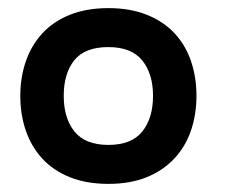

<svg xmlns="http://www.w3.org/2000/svg" viewBox="-20 -840 559 473"><path d="M464 -604Q464 -558 450.5 -518.5Q437 -479 409.5 -449.5Q382 -420 341.5 -403.5Q301 -387 247 -387Q193 -387 152 -403.5Q111 -420 84 -449.5Q57 -479 43.5 -518.5Q30 -558 30 -604Q30 -649 43.5 -688.5Q57 -728 84 -757.5Q111 -787 152 -803.5Q193 -820 247 -820Q301 -820 342 -803.5Q383 -787 410 -758Q437 -729 450.5 -689.5Q464 -650 464 -604ZM357 -604Q357 -658 330.5 -691Q304 -724 247 -724Q189 -724 163 -691.5Q137 -659 137 -604Q137 -549 163.5 -516Q190 -483 247 -483Q304 -483 330.5 -516Q357 -549 357 -604Z"/></svg>

Font: TypoPRO Sinkin Sans
Style: 700 Bold
Weight: 700
Designer: Keith Bates
Foundry: K-Type
Version: Sinkin Sans (version 1.0)  by Keith Bates   •   © 2014   www